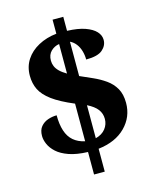

<svg xmlns="http://www.w3.org/2000/svg" viewBox="-123 -843 811 1005"><g transform="rotate(-15 282.0 -340.5)"><path d="M260 -43Q199 -45 158 -59.5Q117 -74 93.5 -95.5Q70 -117 59.5 -141Q49 -165 49 -186Q49 -218 64.5 -236.5Q80 -255 103.5 -263Q127 -271 151 -271Q151 -222 162.5 -186.5Q174 -151 198.5 -130Q223 -109 260 -101V-305Q184 -337 143 -367.5Q102 -398 85.5 -431.5Q69 -465 69 -507Q69 -556 93.5 -593.5Q118 -631 161.5 -654.5Q205 -678 260 -684V-760H318V-684Q377 -682 415 -668.5Q453 -655 472 -634.5Q491 -614 491 -589Q491 -558 465 -535.5Q439 -513 376 -513Q376 -537 369.5 -559.5Q363 -582 350 -599Q337 -616 318 -625V-439Q352 -424 387 -408.5Q422 -393 452.5 -371.5Q483 -350 501 -318.5Q519 -287 519 -240Q519 -164 465.5 -110Q412 -56 318 -45V79H260ZM318 -102Q353 -111 371.5 -134.5Q390 -158 390 -188Q390 -217 373 -239.5Q356 -262 318 -281ZM260 -628Q234 -624 215 -605.5Q196 -587 196 -555Q196 -539 202 -524.5Q208 -510 222 -496Q236 -482 260 -468Z"/></g></svg>

Font: Noto Serif Tibetan ExtraBold
Style: Regular
Weight: 800
Version: Version 2.103